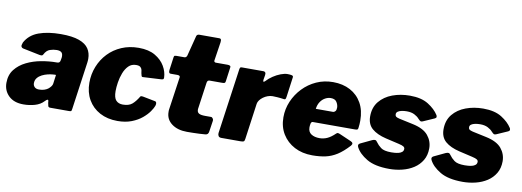

<svg xmlns="http://www.w3.org/2000/svg" viewBox="-59 -1047 3793 1394"><g transform="rotate(10 1838.0 -350.0)"><path d="M296 -40Q271 -13 231 -1.5Q191 10 147 10Q77 10 38 -28Q-1 -66 -1 -123Q-1 -182 30.5 -222Q62 -262 112 -286.5Q162 -311 220 -321.5Q278 -332 330 -332H337Q356 -332 359 -352L362 -369Q363 -373 363 -376.5Q363 -380 363 -383Q363 -403 352 -412Q341 -421 318 -421Q294 -421 268.5 -412.5Q243 -404 227 -372Q224 -366 219 -364Q214 -362 201 -364L74 -390Q66 -392 61.5 -400.5Q57 -409 66 -432Q98 -491 165.5 -515.5Q233 -540 328 -540Q413 -540 462.5 -522Q512 -504 533 -472Q554 -440 554 -398Q554 -391 553.5 -384Q553 -377 552 -369L503 -21Q501 -6 498 -3Q495 0 481 0H344Q331 0 328 -9Q325 -18 323 -32L322 -44Q320 -66 296 -40ZM342 -230Q344 -239 343 -241Q342 -243 333 -242L319 -241Q304 -240 283 -235Q262 -230 242 -220Q222 -210 209 -194Q196 -178 196 -155Q196 -139 207 -127.5Q218 -116 240 -116Q263 -116 280 -122Q297 -128 307 -136Q317 -144 325.5 -155Q334 -166 335 -177Z M902 -540Q976 -540 1023.5 -512Q1071 -484 1095 -442.5Q1119 -401 1120 -359Q1120 -350 1116.5 -347Q1113 -344 1100 -343L968 -336Q960 -335 957 -342.5Q954 -350 952 -362Q951 -373 948.5 -385Q946 -397 936.5 -405.5Q927 -414 905 -414Q871 -414 849 -392Q827 -370 814 -336Q801 -302 795.5 -266Q790 -230 790 -202Q790 -153 808 -133.5Q826 -114 858 -114Q902 -114 926 -134Q950 -154 974 -194Q977 -199 992 -197L1084 -179Q1092 -178 1095 -169.5Q1098 -161 1093 -146Q1087 -129 1069 -103Q1051 -77 1020 -51Q989 -25 944 -7.5Q899 10 840 10Q766 10 710 -20Q654 -50 623 -104Q592 -158 592 -229Q592 -292 614.5 -348.5Q637 -405 678 -448Q719 -491 776 -515.5Q833 -540 902 -540Z M1351 0Q1282 0 1238.5 -32.5Q1195 -65 1195 -120Q1195 -125 1195 -129.5Q1195 -134 1196 -139L1231 -381Q1232 -389 1226 -392Q1220 -395 1211 -395H1161Q1145 -395 1149 -423L1162 -517Q1164 -527 1168 -528.5Q1172 -530 1182 -530H1241Q1247 -530 1252.5 -535.5Q1258 -541 1259 -548L1297 -696Q1301 -710 1319 -710H1466Q1474 -710 1477.5 -704.5Q1481 -699 1479 -682L1458 -544Q1457 -539 1461 -535Q1465 -531 1470 -531H1558Q1568 -531 1575 -527.5Q1582 -524 1580 -514L1566 -411Q1565 -401 1560 -398Q1555 -395 1542 -395H1449Q1433 -395 1430 -376L1403 -184Q1402 -181 1402 -178Q1402 -175 1402 -172Q1402 -153 1416 -145Q1430 -137 1462 -137H1505Q1513 -137 1519 -128Q1525 -119 1523 -111L1511 -31Q1508 -6 1486 -5Q1465 -3 1441.5 -2Q1418 -1 1395 -0.5Q1372 0 1351 0Z M1605 0Q1590 0 1584 -9Q1578 -18 1579 -31L1647 -513Q1649 -524 1652 -527Q1655 -530 1664 -530H1823Q1831 -530 1836 -524Q1841 -518 1839 -504L1833 -468Q1832 -456 1836 -455Q1840 -454 1847 -461Q1867 -483 1894 -501Q1921 -519 1949 -529.5Q1977 -540 1998 -540Q2018 -540 2030 -537Q2042 -534 2040 -523L2020 -377Q2018 -362 2014.5 -358.5Q2011 -355 2004 -356Q1978 -360 1954.5 -361.5Q1931 -363 1920 -363Q1902 -363 1884 -356.5Q1866 -350 1851 -339Q1836 -328 1826.5 -315Q1817 -302 1815 -289L1778 -23Q1776 -7 1769.5 -3.5Q1763 0 1746 0H1605Z M2277 10Q2202 10 2145 -20Q2088 -50 2055.5 -103Q2023 -156 2023 -226Q2023 -288 2047 -344Q2071 -400 2113.5 -444.5Q2156 -489 2212.5 -514.5Q2269 -540 2335 -540Q2407 -540 2461.5 -511Q2516 -482 2546.5 -428Q2577 -374 2577 -298Q2577 -285 2576 -271Q2575 -257 2573 -243Q2572 -234 2567 -231.5Q2562 -229 2549 -229H2240Q2228 -229 2225 -214Q2222 -199 2222 -187Q2222 -153 2246 -137.5Q2270 -122 2307 -122Q2336 -122 2363 -134Q2390 -146 2421 -176Q2427 -182 2433.5 -181.5Q2440 -181 2449 -177L2534 -140Q2560 -129 2542 -108Q2498 -60 2458 -34.5Q2418 -9 2374.5 0.5Q2331 10 2277 10ZM2370 -327Q2380 -327 2387.5 -335.5Q2395 -344 2395 -362Q2395 -382 2382.5 -402.5Q2370 -423 2338 -423Q2318 -423 2297.5 -412Q2277 -401 2262.5 -379.5Q2248 -358 2244 -327Z M2845 10Q2738 10 2678 -25.5Q2618 -61 2595 -107Q2586 -126 2604 -135L2686 -174Q2699 -180 2708 -179Q2717 -178 2725 -165Q2738 -146 2761 -128.5Q2784 -111 2838 -111Q2847 -111 2862 -112Q2877 -113 2891.5 -116.5Q2906 -120 2916.5 -128.5Q2927 -137 2927 -152Q2927 -162 2917.5 -168.5Q2908 -175 2882 -181L2783 -204Q2716 -220 2679 -252Q2642 -284 2642 -342Q2642 -408 2678 -452Q2714 -496 2773 -518Q2832 -540 2901 -540Q2986 -540 3037.5 -507.5Q3089 -475 3114 -435Q3118 -429 3118 -421.5Q3118 -414 3108 -409L3024 -372Q3014 -368 3008 -370.5Q3002 -373 2989 -387Q2977 -401 2954.5 -412.5Q2932 -424 2898 -424Q2879 -424 2861.5 -420.5Q2844 -417 2833 -409.5Q2822 -402 2822 -389Q2822 -378 2828 -372.5Q2834 -367 2854 -362L2957 -340Q3037 -323 3071 -281.5Q3105 -240 3105 -187Q3105 -136 3082.5 -98.5Q3060 -61 3023 -37Q2986 -13 2939.5 -1.5Q2893 10 2845 10Z M3386 10Q3279 10 3219 -25.5Q3159 -61 3136 -107Q3127 -126 3145 -135L3227 -174Q3240 -180 3249 -179Q3258 -178 3266 -165Q3279 -146 3302 -128.5Q3325 -111 3379 -111Q3388 -111 3403 -112Q3418 -113 3432.5 -116.5Q3447 -120 3457.5 -128.5Q3468 -137 3468 -152Q3468 -162 3458.5 -168.5Q3449 -175 3423 -181L3324 -204Q3257 -220 3220 -252Q3183 -284 3183 -342Q3183 -408 3219 -452Q3255 -496 3314 -518Q3373 -540 3442 -540Q3527 -540 3578.5 -507.5Q3630 -475 3655 -435Q3659 -429 3659 -421.5Q3659 -414 3649 -409L3565 -372Q3555 -368 3549 -370.5Q3543 -373 3530 -387Q3518 -401 3495.5 -412.5Q3473 -424 3439 -424Q3420 -424 3402.5 -420.5Q3385 -417 3374 -409.5Q3363 -402 3363 -389Q3363 -378 3369 -372.5Q3375 -367 3395 -362L3498 -340Q3578 -323 3612 -281.5Q3646 -240 3646 -187Q3646 -136 3623.5 -98.5Q3601 -61 3564 -37Q3527 -13 3480.5 -1.5Q3434 10 3386 10Z"/></g></svg>

Font: Libre Franklin Black
Style: Italic
Weight: 900
Italic angle: -8°
Designer: Pablo Impallari, Rodrigo Fuenzalida, Nhung Nguyen
Foundry: Impallari Type
Version: Version 3.000